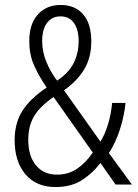

<svg xmlns="http://www.w3.org/2000/svg" viewBox="-20 -744 557 774"><path d="M225 -724Q282 -724 315 -686.5Q348 -649 348 -577Q348 -512 319.5 -464.5Q291 -417 238 -380L385 -173Q403 -202 415.5 -243Q428 -284 432 -329H486Q481 -277 463.5 -222.5Q446 -168 419 -127L512 0H446L385 -87Q352 -44 309 -17Q266 10 204 10Q126 10 82.5 -41.5Q39 -93 39 -179Q39 -248 70.5 -297.5Q102 -347 168 -391Q135 -440 116.5 -482.5Q98 -525 98 -579Q98 -647 132.5 -685.5Q167 -724 225 -724ZM224 -678Q189 -678 169.5 -651.5Q150 -625 150 -579Q150 -536 166.5 -495.5Q183 -455 210 -419Q256 -449 276.5 -489Q297 -529 297 -578Q297 -625 278 -651.5Q259 -678 224 -678ZM196 -353Q142 -316 118 -276.5Q94 -237 94 -180Q94 -115 125 -77.5Q156 -40 209 -40Q256 -40 291 -64Q326 -88 354 -129Z"/></svg>

Font: Noto Sans Lao Condensed Light
Style: Regular
Weight: 300
Width: 3
Designer: Monotype Design Team
Foundry: Monotype Imaging Inc.
Version: Version 2.003; ttfautohint (v1.8.4.7-5d5b)